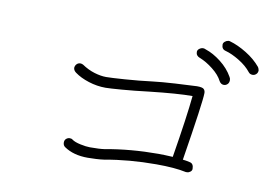

<svg xmlns="http://www.w3.org/2000/svg" viewBox="-64 -840 1129 773"><g transform="rotate(10 500.0 -453.0)"><path d="M759 -201Q759 -194 752.5 -189Q746 -184 739 -184H734Q688 -194 612 -194Q501 -194 402 -176Q388 -174 369 -173Q350 -172 335 -172Q277 -172 239 -198Q230 -204 230 -216Q230 -226 236.5 -231.5Q243 -237 251 -237Q259 -237 263 -233Q274 -225 297.5 -220Q321 -215 337 -215Q377 -215 396 -218Q499 -237 614 -237Q634 -237 672 -235Q700 -406 708 -490Q647 -490 531 -477Q474 -470 423.5 -466Q373 -462 357 -462Q322 -462 287.5 -473Q253 -484 230 -501Q219 -509 219 -520Q220 -529 226 -535Q232 -541 241 -541Q246 -541 252 -538Q277 -521 303.5 -513Q330 -505 352 -505Q371 -505 428 -509Q485 -513 541 -520Q573 -524 630.5 -527.5Q688 -531 719 -532Q741 -532 747 -526Q753 -520 753 -510Q753 -474 714 -231Q726 -230 743 -226Q759 -223 759 -201ZM914 -624Q896 -647 865 -666Q834 -685 808 -692Q791 -696 791 -715Q791 -722 797.5 -727.5Q804 -733 812 -734Q817 -734 819 -733Q851 -724 887 -702Q923 -680 947 -651Q950 -647 952 -638Q952 -628 945.5 -622Q939 -616 931 -616Q920 -616 914 -624ZM805 -568Q793 -592 765 -614Q737 -636 711 -646Q694 -652 694 -668Q694 -676 701.5 -681.5Q709 -687 717 -687Q722 -687 728 -684Q759 -674 791 -649Q823 -624 841 -592Q845 -586 845 -579Q845 -568 838.5 -562Q832 -556 824 -556Q812 -556 805 -568Z"/></g></svg>

Font: Tsukimi Rounded Light
Style: Regular
Weight: 300
Designer: Takashi Funayama
Foundry: Takashi Funayama
Version: Version 1.032; ttfautohint (v1.8.3)